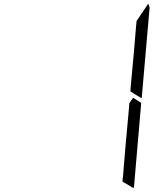

<svg xmlns="http://www.w3.org/2000/svg" viewBox="-20 -1006 856 998"><path d="M672 -498 714 -471 677 -41Q677 -34 674 -28L617 -62V-70L618 -82L619 -83L623 -134L634 -265L651 -450L652 -469ZM757 -959 717 -500V-495L683 -515L666 -526L658 -531L659 -550L676 -735L687 -866L690 -897L750 -986Q759 -974 757 -959Z"/></svg>

Font: DSEG14 Modern
Style: Light Italic
Weight: 300
Italic angle: -5°
Designer: Keshikan(Twitter:@keshinomi_88pro)
Version: Version 0.46